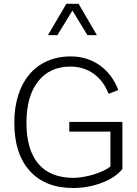

<svg xmlns="http://www.w3.org/2000/svg" viewBox="-20 -963 704 989"><path d="M384.8 -943.4H321.8L227.1 -782.2H275.9L353 -908.7L430.2 -782.2H479ZM336.9 -285.2H548.8V-105.5C513.2 -75.7 424.3 -46.9 357.9 -46.9C199.2 -46.9 116.2 -145 116.2 -331.1C116.2 -421.9 136.2 -492.7 176.3 -543.9C216.3 -594.7 272 -620.1 342.8 -620.1C388.7 -620.1 428.7 -607.4 463.4 -582.5C498 -557.1 522.9 -522.9 539.1 -480L589.4 -499C569.3 -552.2 538.1 -594.7 494.6 -626C451.2 -656.7 401.4 -672.4 344.2 -672.4C165.5 -672.4 53.7 -541 53.7 -331.1C53.7 -224.1 80.1 -141.6 133.3 -83C186 -23.9 260.7 5.4 356.9 5.4C408.2 5.4 457 -3.4 503.4 -21C549.8 -38.1 585.4 -62 610.4 -92.3V-335H336.9Z"/></svg>

Font: Estedad Light
Style: Regular
Weight: 300
Designer: Amin Abedi
Version: Version 7.3